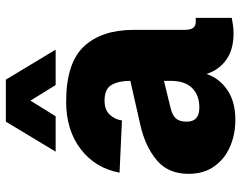

<svg xmlns="http://www.w3.org/2000/svg" viewBox="-102 -690 805 640"><g transform="rotate(-90 300.0 -370.5)"><path d="M220 12Q171 12 130 -6Q89 -24 64.5 -59Q40 -94 40 -144Q40 -212 85.5 -250Q131 -288 200 -304L350 -338Q350 -377 336.5 -400.5Q323 -424 284 -424Q253 -424 237 -406.5Q221 -389 218 -366L44 -374Q59 -455 122.5 -503.5Q186 -552 280 -552Q409 -552 464.5 -493Q520 -434 520 -326V-158Q520 -136 527 -128Q534 -120 546 -120H560V0Q554 1 539.5 3.5Q525 6 508 6Q454 6 420 -18.5Q386 -43 373 -84Q359 -42 320 -15Q281 12 220 12ZM261 -108Q302 -108 326 -132Q350 -156 350 -204V-226L260 -204Q235 -198 224.5 -186Q214 -174 214 -150Q214 -108 261 -108ZM114 -587 214 -753H354L454 -587H336L284 -671L232 -587Z"/></g></svg>

Font: Geist Mono UltraBlack
Style: Regular
Weight: 900
Monospace: yes
Designer: Basement.studio, Andrés Briganti, Mateo Zaragoza
Foundry: Basement.studio, Vercel, Andrés Briganti, Guido Ferreyra, Mateo Zaragoza
Version: Version 1.400; ttfautohint (v1.8.4.7-5d5b)